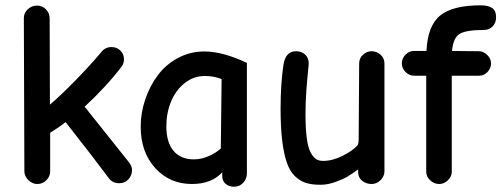

<svg xmlns="http://www.w3.org/2000/svg" viewBox="-20 -687 1888 723"><path d="M120.1 5.9Q102.1 5.9 86.9 -8.8Q71.8 -23.4 71.8 -42L69.8 -619.1Q69.8 -638.2 84.7 -652.1Q99.6 -666 119.1 -666Q139.6 -666 153.3 -651.6Q167 -637.2 167 -617.2L168 -293Q209.5 -328.1 265.1 -385.3Q320.8 -442.4 360.8 -490.2Q376 -509.8 399.9 -509.8Q419.9 -509.8 433.3 -496.6Q446.8 -483.4 446.8 -463.9Q446.8 -446.8 437 -435.1Q381.3 -361.8 298.8 -285.2L463.9 -78.1Q477.1 -62.5 477.1 -46.9Q477.1 -26.4 463.6 -11.7Q450.2 2.9 429.2 2.9Q404.3 2.9 391.1 -14.2Q334 -91.3 227.1 -227.1Q201.7 -207.5 168.9 -187V-42Q168.9 -22.9 154.8 -8.5Q140.6 5.9 120.1 5.9Z M861.8 16.1Q841.8 16.1 829.3 5.1Q816.9 -5.9 816.9 -23.9V-38.1Q776.4 5.9 702.6 5.9Q619.1 5.9 564.5 -54.2Q509.8 -114.3 509.8 -210Q509.8 -262.2 526.9 -312.5Q543.9 -362.8 574 -403.3Q604 -443.8 649.9 -468.5Q695.8 -493.2 749.5 -493.2Q818.4 -493.2 909.7 -450.2V-34.2Q909.7 -14.2 896 1Q882.3 16.1 861.8 16.1ZM709.5 -86.9Q738.3 -86.9 765.9 -99.1Q793.5 -111.3 811.5 -127.9L814.5 -389.2Q785.2 -400.9 751.5 -400.9Q709 -400.9 675.3 -374Q641.6 -347.2 624 -304.2Q606.4 -261.2 606.4 -211.9Q606.4 -150.9 633.5 -118.9Q660.6 -86.9 709.5 -86.9Z M1186.5 8.8Q1154.3 8.8 1131.8 1.7Q1109.4 -5.4 1090.3 -23.9Q1071.3 -42.5 1060.1 -74.7Q1048.8 -106.9 1042.7 -157Q1036.6 -207 1036.6 -277.8Q1036.6 -372.1 1047.4 -442.9Q1055.2 -494.1 1094.7 -494.1Q1114.7 -494.1 1128.7 -481.9Q1142.6 -469.7 1142.6 -446.8Q1142.6 -441.9 1139.6 -414.8Q1136.7 -387.7 1133.5 -344Q1130.4 -300.3 1130.4 -255.9Q1130.4 -202.1 1135.3 -166.3Q1140.1 -130.4 1149.9 -112.5Q1159.7 -94.7 1170.4 -87.9Q1181.2 -81.1 1196.3 -81.1Q1232.4 -81.1 1270.3 -100.3Q1308.1 -119.6 1324.7 -138.2Q1330.6 -144 1330.6 -163.1L1332.5 -448.2Q1332.5 -467.8 1346.9 -481Q1361.3 -494.1 1379.4 -494.1Q1398.4 -494.1 1413.1 -481Q1427.7 -467.8 1427.7 -448.2V-42Q1427.7 -23.4 1413.1 -8.8Q1398.4 5.9 1379.4 5.9Q1358.9 5.9 1343.8 -6.3Q1328.6 -18.6 1328.6 -38.1V-48.8Q1304.2 -31.7 1288.8 -22.2Q1273.4 -12.7 1243.9 -2Q1214.4 8.8 1186.5 8.8Z M1585 -40V-401.9H1539.1Q1521 -401.9 1507.1 -416Q1493.2 -430.2 1493.2 -448.2Q1493.2 -466.8 1506.8 -481Q1520.5 -495.1 1538.1 -495.1H1585.9Q1590.3 -590.3 1637.7 -628.7Q1685.1 -667 1790 -667Q1817.9 -667 1833 -657Q1848.1 -647 1848.1 -621.1Q1848.1 -601.6 1835.4 -587.9Q1822.8 -574.2 1801.3 -574.2Q1735.8 -574.2 1711.2 -559.6Q1686.5 -544.9 1682.1 -495.1L1784.2 -494.1Q1799.8 -494.1 1814.5 -480.2Q1829.1 -466.3 1829.1 -448.2Q1829.1 -430.2 1815.9 -416Q1802.7 -401.9 1784.2 -401.9H1681.2V-40Q1681.2 -22 1666.5 -8.1Q1651.9 5.9 1633.3 5.9Q1614.7 5.9 1599.9 -8.1Q1585 -22 1585 -40Z"/></svg>

Font: Comic Neue
Style: Bold
Weight: 700
Designer: Craig Rozynski
Foundry: Craig Rozynski
Version: Version 2.003;hotconv 1.0.109;makeotfexe 2.5.65596